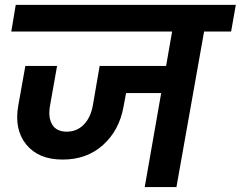

<svg xmlns="http://www.w3.org/2000/svg" viewBox="-20 -760 978 780"><path d="M25.9 -631.8 43.9 -740.2H938L918.9 -631.8H809.1L696.8 0H567.9L634.8 -381.8H492.2L481.9 -327.1Q464.8 -230.5 398.4 -170.9Q332 -111.3 233.9 -111.8Q136.7 -111.8 86.9 -172.6Q37.1 -233.4 54.2 -331.1L83 -492.2H211.9L183.1 -330.1Q174.8 -281.7 192.4 -253.4Q210 -225.1 251 -225.1Q292 -225.1 319.8 -253.2Q347.7 -281.2 356.9 -330.1L384.8 -492.2H654.8L679.2 -631.8Z"/></svg>

Font: SVN-Poppins SemiBold
Style: Italic
Weight: 600
Italic angle: -10°
Designer: Ninad Kale (Devanagari), Jonny Pinhorn (Latin)
Foundry: Indian Type Foundry
Version: Version 3.002 2017